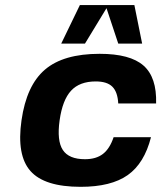

<svg xmlns="http://www.w3.org/2000/svg" viewBox="-20 -720 630 750"><path d="M423.8 -184.1H569.8Q543.9 -82 479 -36.1Q414.1 9.8 294.9 9.8Q153.8 9.8 99.1 -51.8Q44.4 -113.3 64 -250Q83.5 -386.7 155.8 -448.2Q228 -509.8 369.1 -509.8Q488.3 -509.8 540.5 -463.9Q592.8 -418 589.8 -315.9H441.9Q439.5 -360.8 418.9 -381.3Q398.4 -401.9 354 -401.9Q291 -401.9 257.6 -365.7Q224.1 -329.6 212.9 -250Q201.7 -170.4 225.3 -134.3Q249 -98.1 312 -98.1Q355.5 -98.1 382.1 -118.7Q408.7 -139.2 423.8 -184.1ZM504.9 -700.2 535.2 -549.8H441.9L396 -688L312 -549.8H219.2L292 -700.2Z"/></svg>

Font: Fivo Sans Modern
Style: Italic
Weight: 700
Designer: Alexander Slobzheninov
Foundry: Alexander Slobzheninov
Version: 1.0